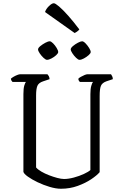

<svg xmlns="http://www.w3.org/2000/svg" viewBox="-20 -1161 754 1181"><path d="M355 0Q324 0 285.5 -11.5Q247 -23 211.5 -40Q176 -57 151.5 -74.5Q127 -92 124 -104V-582Q124 -617 129.5 -635Q135 -653 140 -657H57Q54 -660 51 -664.5Q48 -669 47 -677Q52 -682 63 -688.5Q74 -695 85.5 -699.5Q97 -704 102 -704H272Q276 -700 280 -693Q284 -686 285 -674L246 -661Q218 -652 210 -633Q202 -614 202 -574V-131Q213 -118 234.5 -105.5Q256 -93 282 -83Q308 -73 332.5 -66.5Q357 -60 374 -60Q401 -60 434.5 -69Q468 -78 496 -91Q524 -104 536 -115V-582Q536 -614 541.5 -633Q547 -652 552 -657H471Q468 -661 465 -665Q462 -669 462 -677Q466 -682 477.5 -688.5Q489 -695 500 -699.5Q511 -704 516 -704H663Q666 -700 670 -692Q674 -684 674 -674L635 -661Q609 -652 601 -633.5Q593 -615 593 -570V-102Q576 -82 541 -58.5Q506 -35 458 -17.5Q410 0 355 0ZM469 -793Q461 -793 448 -805.5Q435 -818 425 -833.5Q415 -849 415 -857Q415 -866 428.5 -877.5Q442 -889 459 -898Q476 -907 485 -907Q494 -907 506.5 -894Q519 -881 528.5 -865.5Q538 -850 538 -841Q538 -833 525 -821.5Q512 -810 496 -801.5Q480 -793 469 -793ZM269 -793Q261 -793 248 -805Q235 -817 224.5 -832.5Q214 -848 214 -857Q214 -866 228 -877.5Q242 -889 259 -898Q276 -907 286 -907Q294 -907 306.5 -894.5Q319 -882 328.5 -866Q338 -850 338 -841Q338 -833 325.5 -821.5Q313 -810 296.5 -801.5Q280 -793 269 -793ZM439 -958 257 -1087Q263 -1106 281 -1123.5Q299 -1141 311 -1141Q320 -1141 343.5 -1121Q367 -1101 399.5 -1064.5Q432 -1028 468 -980Q464 -974 455 -967.5Q446 -961 439 -958Z"/></svg>

Font: Texturina ExtraLight
Style: Regular
Weight: 200
Designer: Guillermo Torres Carreño
Foundry: Omnibus-Type
Version: Version 1.002; ttfautohint (v1.8.3)